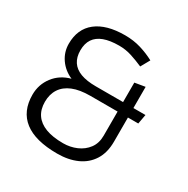

<svg xmlns="http://www.w3.org/2000/svg" viewBox="-156 -818 946 965"><g transform="rotate(30 316.5 -335.0)"><path d="M300 8Q173 8 109 -41.5Q45 -91 45 -187Q45 -246 80 -292Q115 -338 175 -354Q129 -374 102 -413Q75 -452 75 -500Q75 -586 133.5 -632Q192 -678 300 -678V-618Q247 -618 212 -605Q177 -592 159.5 -566Q142 -540 142 -500Q142 -461 159.5 -434.5Q177 -408 212 -395Q247 -382 300 -382V-327Q239 -327 198.5 -310.5Q158 -294 137.5 -262.5Q117 -231 117 -187Q117 -143 137.5 -113Q158 -83 198.5 -67.5Q239 -52 300 -52ZM300 8V-52Q341 -52 377 -67.5Q413 -83 435.5 -113Q458 -143 458 -187H518Q518 -123 490.5 -79.5Q463 -36 414 -14Q365 8 300 8ZM443 -580Q409 -595 373.5 -606.5Q338 -618 300 -618V-678Q349 -678 392 -665Q435 -652 472 -632ZM458 -187V-495L518 -505V-187ZM300 -327V-382H588L578 -327Z"/></g></svg>

Font: Epunda Slab Light
Style: Regular
Weight: 300
Designer: Simon Atzbach
Foundry: typofactur
Version: Version 1.102